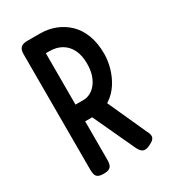

<svg xmlns="http://www.w3.org/2000/svg" viewBox="-173 -776 775 874"><g transform="rotate(-30 214.5 -339.0)"><path d="M111 10Q92 10 82.5 4.5Q73 -1 70 -11.5Q67 -22 67 -36V-644Q67 -657 70.5 -666.5Q74 -676 83.5 -682Q93 -688 112 -688H178Q221 -688 258.5 -673.5Q296 -659 325 -631Q354 -603 370 -560.5Q386 -518 386 -462Q386 -427 375.5 -389.5Q365 -352 344 -319Q323 -286 290.5 -264Q258 -242 215 -239H157V-35Q157 -21 153.5 -11Q150 -1 140.5 4.5Q131 10 111 10ZM355 2Q333 13 319.5 7.5Q306 2 296 -19L173 -284L268 -298L375 -62Q384 -46 385.5 -34.5Q387 -23 379.5 -14.5Q372 -6 355 2ZM157 -327H200Q217 -327 234 -335.5Q251 -344 265 -361Q279 -378 287.5 -403Q296 -428 296 -463Q296 -506 281 -536Q266 -566 239 -581.5Q212 -597 176 -597H157Z"/></g></svg>

Font: Fredoka Condensed
Style: Regular
Weight: 400
Width: 3
Designer: Ben Nathan
Foundry: Milena B. Brandão, Ben Nathan
Version: Version 2.001